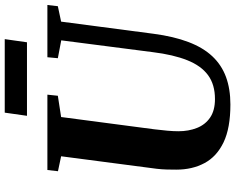

<svg xmlns="http://www.w3.org/2000/svg" viewBox="-109 -849 968 790"><g transform="rotate(-90 375.0 -454.0)"><path d="M681 -686.5 631 -306Q620 -223 597.2 -163Q574.5 -103 538.8 -64.8Q503 -26.5 453.5 -8.2Q404 10 340 10Q243 10 184.2 -18.2Q125.5 -46.5 98.8 -96.8Q72 -147 72 -212.5Q72 -231.5 72.5 -251.5Q73 -271.5 75.5 -293L127 -686.5L65.5 -699.5L70.5 -743H380.5L376 -700L288.5 -686.5L238 -303Q234.5 -274.5 232.2 -249Q230 -223.5 230 -204Q230 -162 243.5 -127.8Q257 -93.5 286.2 -73.5Q315.5 -53.5 362.5 -53.5Q422 -53.5 460.8 -82Q499.5 -110.5 522.2 -167.5Q545 -224.5 555.5 -310L604 -686L530.5 -700L534.5 -743H749.5L744.5 -700ZM306.5 -918.5H609L596 -827H293.5Z"/></g></svg>

Font: Merriweather 48pt ExtraBold
Style: Italic
Weight: 800
Italic angle: -7.8°
Version: Version 2.101